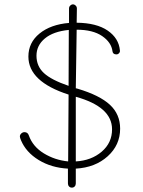

<svg xmlns="http://www.w3.org/2000/svg" viewBox="-20 -776 656 879"><path d="M291 64V-4Q215 -8 157 -43.5Q99 -79 76 -134Q71 -146 71 -151Q71 -159 77.5 -165Q84 -171 92 -171Q107 -171 112 -156Q130 -105 180.5 -74Q231 -43 292 -37L294 -343Q110 -402 110 -517Q110 -581 161 -622.5Q212 -664 296 -671V-737Q296 -745 301.5 -750.5Q307 -756 314 -756Q321 -756 326.5 -750.5Q332 -745 332 -737L331 -672Q422 -671 473 -636Q524 -601 529 -545Q530 -538 525 -532.5Q520 -527 513 -527Q497 -527 495 -541Q490 -582 447.5 -611Q405 -640 331 -640L327 -372L335 -370Q436 -340 483 -296.5Q530 -253 530 -187Q530 -112 473 -60.5Q416 -9 327 -4V64Q327 72 322 77.5Q317 83 309 83Q301 83 296 77.5Q291 72 291 64ZM147 -521Q147 -473 181 -441.5Q215 -410 294 -383L295 -639Q224 -632 185.5 -600Q147 -568 147 -521ZM493 -184Q493 -287 327 -333V-37Q398 -41 445.5 -81.5Q493 -122 493 -184Z"/></svg>

Font: Comic Neue Light
Style: Regular
Weight: 300
Designer: Craig Rozynski
Foundry: Craig Rozynski
Version: Version 2.003